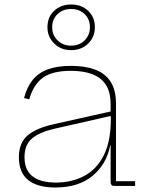

<svg xmlns="http://www.w3.org/2000/svg" viewBox="-20 -827 654 854"><path d="M487 0Q479.5 0 475.8 -4.5Q472 -9 472 -17V-231L474 -241L473 -299L472 -320V-363Q472 -418.5 450 -451Q428 -483.5 388.5 -497.8Q349 -512 296 -512Q212 -512 170 -480.8Q128 -449.5 110 -385L87 -391Q99.5 -439 124.8 -470.8Q150 -502.5 191.8 -518.2Q233.5 -534 296 -534Q358 -534 402.8 -517.5Q447.5 -501 471.8 -463.8Q496 -426.5 496 -364V-21H581V0ZM226 7Q146.5 7 105.2 -26.2Q64 -59.5 64 -127Q64 -192.5 103.5 -225.2Q143 -258 221 -275L480 -333V-313L225 -255Q157.5 -240 123.2 -211.8Q89 -183.5 89 -128Q89 -70.5 124.5 -42.8Q160 -15 229 -15Q296.5 -15 352 -43Q407.5 -71 440.2 -133.5Q473 -196 473 -299L479 -180H470Q454.5 -97.5 392 -45.2Q329.5 7 226 7ZM296 -604Q250.5 -604 220.8 -633.8Q191 -663.5 191 -706Q191 -750.5 220.8 -778.8Q250.5 -807 296 -807Q342.5 -807 372.2 -778.8Q402 -750.5 402 -706Q402 -662.5 372.2 -633.2Q342.5 -604 296 -604ZM296 -624Q333 -624 356.5 -647.5Q380 -671 380 -706Q380 -741.5 356.5 -764.2Q333 -787 296 -787Q260 -787 236 -764.2Q212 -741.5 212 -706Q212 -671 236 -647.5Q260 -624 296 -624Z"/></svg>

Font: Hepta Slab ExtraLight
Style: Regular
Weight: 200
Designer: Michael LaGattuta
Foundry: Michael LaGattuta
Version: Version 1.100